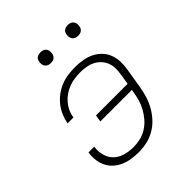

<svg xmlns="http://www.w3.org/2000/svg" viewBox="-197 -853 995 995"><g transform="rotate(-45 300.0 -355.5)"><path d="M251 8Q225 8 199 4Q173 0 150 -10Q127 -20 108.5 -36.5Q90 -53 79 -75.5Q68 -98 65 -124Q62 -150 66 -176H108Q105 -156 107.5 -135.5Q110 -115 118 -97.5Q126 -80 140 -66.5Q154 -53 172 -45Q190 -37 210.5 -33.5Q231 -30 251 -30Q276 -30 301.5 -36Q327 -42 349.5 -56Q372 -70 390 -90.5Q408 -111 421 -134.5Q434 -158 441 -182.5Q448 -207 452 -232L454 -246H223L229 -284H461L470 -342Q474 -364 473.5 -385.5Q473 -407 465.5 -426Q458 -445 443.5 -460Q429 -475 411 -484Q393 -493 371.5 -496.5Q350 -500 329 -500Q308 -500 287 -497Q266 -494 246 -486.5Q226 -479 207.5 -466.5Q189 -454 174.5 -437Q160 -420 151 -400.5Q142 -381 139 -360Q139 -359 139 -359Q139 -359 139 -359H96Q96 -359 96 -359.5Q96 -360 96 -360Q101 -386 111.5 -410.5Q122 -435 139 -456.5Q156 -478 178.5 -494.5Q201 -511 226 -521Q251 -531 277 -534.5Q303 -538 329 -538Q357 -538 384 -533.5Q411 -529 435 -517.5Q459 -506 477.5 -487Q496 -468 505.5 -443.5Q515 -419 516 -391Q517 -363 512 -336L494 -226Q489 -196 480 -167Q471 -138 455.5 -110.5Q440 -83 418 -59.5Q396 -36 368.5 -20.5Q341 -5 311 1.5Q281 8 251 8ZM456 -641Q447 -641 438.5 -644Q430 -647 424.5 -654Q419 -661 417.5 -670.5Q416 -680 418 -690Q419 -696 422 -702Q425 -708 431 -712Q437 -716 443.5 -717.5Q450 -719 456 -719Q466 -719 474.5 -716Q483 -713 488.5 -706Q494 -699 495.5 -689.5Q497 -680 495 -670Q494 -664 490.5 -658Q487 -652 481.5 -648Q476 -644 469.5 -642.5Q463 -641 456 -641ZM256 -641Q247 -641 238.5 -644Q230 -647 224.5 -654Q219 -661 217.5 -670.5Q216 -680 218 -690Q219 -696 222 -702Q225 -708 231 -712Q237 -716 243.5 -717.5Q250 -719 256 -719Q266 -719 274.5 -716Q283 -713 288.5 -706Q294 -699 295.5 -689.5Q297 -680 295 -670Q294 -664 290.5 -658Q287 -652 281.5 -648Q276 -644 269.5 -642.5Q263 -641 256 -641Z"/></g></svg>

Font: Iosevka Curly XLtEx
Style: Italic
Weight: 200
Width: 7
Italic angle: -9°
Monospace: yes
Designer: Belleve Invis
Foundry: Belleve Invis
Version: Version 11.1.0; ttfautohint (v1.8.3)